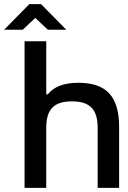

<svg xmlns="http://www.w3.org/2000/svg" viewBox="-61 -910 622 930"><path d="M58 -710V0H163V-291C163 -380 200 -419 287 -419C375 -419 412 -380 412 -291V0H516V-295C516 -443 454 -509 319 -509C247 -509 201 -490 170 -453H163V-710ZM-41 -766H49L110 -823L171 -766H260L138 -890H81Z"/></svg>

Font: LT Wave Text Medium
Style: Regular
Weight: 500
Designer: Daniel Lyons
Version: Version 2.5 (Glyphs App)